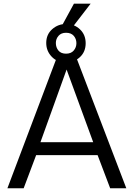

<svg xmlns="http://www.w3.org/2000/svg" viewBox="-20 -1002 712 1022"><path d="M19.5 0 285.2 -703.6H383.3L652.3 0H566.4L499.5 -176.3H172.4L106 0ZM195.3 -245.1H476.1L334.5 -631.8ZM226.1 -773.4Q226.1 -818.4 257.6 -846.4Q289.1 -874.5 332.5 -874.5Q375.5 -874.5 405.8 -845.7Q436 -816.9 436 -772Q436 -726.1 405.3 -697.8Q374.5 -669.4 331.1 -669.4Q284.7 -669.4 255.4 -700Q226.1 -730.5 226.1 -773.4ZM277.3 -773.4Q277.3 -749.5 291 -732.9Q304.7 -716.3 331.5 -716.3Q358.4 -716.3 372.6 -733.2Q386.7 -750 386.7 -772Q386.7 -794.9 372.6 -811.3Q358.4 -827.6 331.5 -827.6Q305.7 -827.6 291.5 -811.3Q277.3 -794.9 277.3 -773.4ZM373.5 -982.4H462.4L362.3 -852.5H302.7Z"/></svg>

Font: Metrophobic
Style: Regular
Weight: 400
Designer: Vernon Adams
Foundry: Vernon Adams
Version: Version 3.200; ttfautohint (v1.8.4.7-5d5b);gftools[0.9.23]